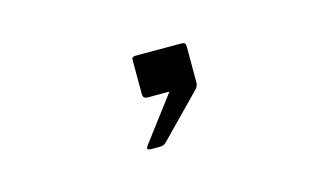

<svg xmlns="http://www.w3.org/2000/svg" viewBox="-39 -777 678 389"><g transform="rotate(-15 300.0 -582.5)"><path d="M233 -490.5Q233 -492.5 237 -498L306.5 -590H262Q255.5 -590 253.2 -592.5Q251 -595 251 -602V-673Q251 -678 260 -678H355Q360 -678 362 -676Q364 -674 364 -667V-599V-594Q364 -590 363 -587.5Q362 -585 359 -581L274 -494Q269.5 -489.5 266.5 -488.2Q263.5 -487 257 -487H241Q233 -487 233 -490.5Z"/></g></svg>

Font: JuliaMono Light
Style: Regular
Weight: 300
Monospace: yes
Designer: cormullion
Foundry: corm
Version: Version 0.054; ttfautohint (v1.8.4)